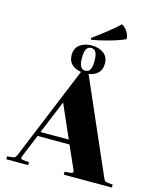

<svg xmlns="http://www.w3.org/2000/svg" viewBox="-149 -1167 1058 1272"><g transform="rotate(15 380.0 -531.0)"><path d="M582 -975Q539 -955 472.5 -936.5Q406 -918 356 -910L351 -921L389 -949Q398 -956 447 -993.5Q496 -1031 526 -1062Q549 -1051 565 -1027Q581 -1003 582 -975ZM485 -780Q485 -739 461 -716Q437 -693 398 -687L677 -48Q683 -35 688 -30Q693 -25 705 -24L742 -20V0H412V-20L455 -24Q469 -26 469 -36Q469 -40 466 -47L397 -203H178L114 -47Q111 -40 111 -36Q111 -26 125 -24L168 -20V0H18V-20L55 -24Q67 -25 72 -30Q77 -35 83 -48L346 -687Q306 -693 281.5 -716Q257 -739 257 -780Q257 -827 289.5 -851Q322 -875 371 -875Q420 -875 452.5 -851Q485 -827 485 -780ZM414 -780Q414 -819 404 -838.5Q394 -858 371 -858Q348 -858 338 -838.5Q328 -819 328 -780Q328 -741 338 -721.5Q348 -702 371 -702Q394 -702 404 -721.5Q414 -741 414 -780ZM384 -233 284 -461 190 -233Z"/></g></svg>

Font: Chonburi
Style: Regular
Weight: 400
Designer: Thanarat Vachiruckul and Stawix Ruecha
Foundry: Cadson Demak & Katatrad
Version: Version 1.000